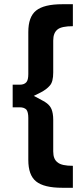

<svg xmlns="http://www.w3.org/2000/svg" viewBox="-20 -763 390 909"><path d="M216 -358C227 -370 232 -391 232 -420V-571C232 -596 239 -613 253 -624C266 -634 290 -639 325 -639V-743H275C217 -743 176 -733 151 -713C126 -693 114 -659 114 -611V-412C114 -394 111 -381 105 -374C98 -366 88 -362 73 -362H40V-255H73C88 -255 98 -251 105 -244C111 -236 114 -223 114 -205V-6C114 42 126 76 151 96C176 116 217 126 275 126H325V22C290 22 266 17 253 6C239 -4 232 -21 232 -46V-196C232 -217 229 -233 224 -246C219 -258 211 -267 202 -274C193 -281 178 -289 159 -299L140 -309C146 -312 157 -317 174 -326C191 -335 205 -345 216 -358Z"/></svg>

Font: Argentum Sans Medium
Style: Regular
Weight: 500
Designer: Julieta Ulanovsky
Foundry: Julieta Ulanovsky
Version: Version 5.001;January 29, 2019;FontCreator 11.5.0.2425 64-bi